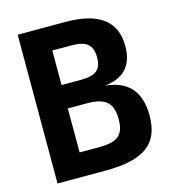

<svg xmlns="http://www.w3.org/2000/svg" viewBox="-109 -820 819 910"><g transform="rotate(-15 301.0 -365.0)"><path d="M61 -730H295.9Q540 -730 540 -546.4Q540 -475.1 504.2 -435.8Q468.3 -396.5 397.9 -390.1Q483.9 -381.3 524.9 -333.3Q565.9 -285.2 565.9 -198.7Q565.9 -146.5 550.5 -108.9Q535.2 -71.3 502.2 -47.1Q469.2 -22.9 418.2 -11.5Q367.2 0 295.9 0H61ZM295.9 -445.8Q323.2 -445.8 342.5 -450.4Q361.8 -455.1 373.8 -465.1Q385.7 -475.1 391.4 -491Q397 -506.8 397 -529.3Q397 -574.7 373.3 -595Q349.6 -615.2 295.9 -615.2H200.2V-445.8ZM295.9 -115.2Q330.1 -115.2 353.8 -120.6Q377.4 -126 392.1 -138.4Q406.7 -150.9 413.3 -170.7Q419.9 -190.4 419.9 -219.2Q419.9 -249 413.1 -270.3Q406.2 -291.5 391.4 -304.9Q376.5 -318.4 352.8 -324.7Q329.1 -331.1 295.9 -331.1H200.2V-115.2Z"/></g></svg>

Font: Hack
Style: Bold
Weight: 700
Monospace: yes
Designer: Christopher Simpkins
Foundry: Christopher Simpkins
Version: Version 2.017